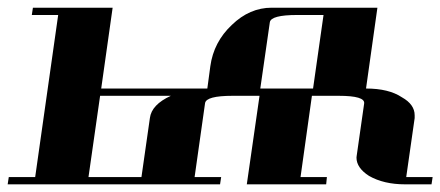

<svg xmlns="http://www.w3.org/2000/svg" viewBox="-20 -481 1149 501"><path d="M0 0 2.9 -19H71.8L131.8 -441.9H63L65.9 -460.9H273.9L244.1 -250H521L528.8 -308.1Q537.6 -371.6 585 -416Q631.3 -460.9 689 -460.9H964.8L935.1 -250Q994.6 -250 1028.8 -227.1Q1062 -208.5 1062 -180.2V-172.9L1040 -19H1108.9L1106 0H1037.1Q981.4 0 942.9 -22Q910.2 -43 910.2 -69.8Q910.2 -70.8 910.6 -73.5Q911.1 -76.2 911.1 -77.1L930.2 -210.9Q933.1 -231 863.8 -231H793.9L764.2 -19H833L831.1 0H624L657.2 -231H586.9Q518.1 -231 515.1 -211.9L487.8 -19H557.1L554.2 0ZM210.9 -19H349.1L371.1 -172.9Q375.5 -208 425.8 -231H241.2ZM659.2 -250H796.9L824.2 -441.9H755.9Q687 -441.9 684.1 -422.9Z"/></svg>

Font: Hjet
Style: Italic
Weight: 400
Designer: T. Christopher White
Version: Version 1.2